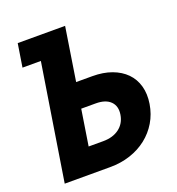

<svg xmlns="http://www.w3.org/2000/svg" viewBox="-131 -827 861 933"><g transform="rotate(-20 300.0 -360.0)"><path d="M45 -600 64 -720H309L266 -445H350Q406 -445 449.5 -429Q493 -413 521.5 -384Q550 -355 561.5 -314Q573 -273 565 -223Q557 -173 532.5 -132Q508 -91 470.5 -61.5Q433 -32 384.5 -16Q336 0 280 0H45L140 -600ZM291 -130Q342 -130 374.5 -154.5Q407 -179 414 -222Q421 -265 396 -290Q371 -315 320 -315H245L216 -130Z"/></g></svg>

Font: JetBrains Mono ExtraBold
Style: Italic
Weight: 800
Designer: Philipp Nurullin, Konstantin Bulenkov
Foundry: JetBrains
Version: Version 1.000; ttfautohint (v1.8.3)